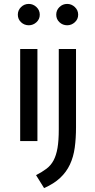

<svg xmlns="http://www.w3.org/2000/svg" viewBox="-20 -720 483 980"><path d="M83 0V-470H171V0ZM127 -591Q104 -591 87.5 -606.5Q71 -622 71 -645Q71 -668 87.5 -684Q104 -700 127 -700Q149 -700 166 -684Q183 -668 183 -645Q183 -622 166 -606.5Q149 -591 127 -591ZM280 -470H368V-71Q368 -14 361.5 33.5Q355 81 337 119.5Q319 158 287 188Q255 218 205 240L164 174Q195 158 217.5 141Q240 124 253.5 98.5Q267 73 273.5 35.5Q280 -2 280 -60ZM323 -591Q300 -591 283.5 -606.5Q267 -622 267 -645Q267 -668 283.5 -684Q300 -700 323 -700Q345 -700 362 -684Q379 -668 379 -645Q379 -622 362 -606.5Q345 -591 323 -591Z"/></svg>

Font: Mukta Mahee
Style: Regular
Weight: 400
Designer: Shuchita Grover, Noopur Datye, Girish Dalvi, Yashodeep Gholap
Foundry: Ek Type
Version: Version 2.538;PS 1.000;hotconv 16.6.51;makeotf.lib2.5.65220;